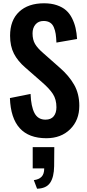

<svg xmlns="http://www.w3.org/2000/svg" viewBox="-20 -839 534 1181"><path d="M265.1 11.2Q49.8 11.2 41 -235.8L168 -261.2Q170.9 -184.1 192.1 -143.6Q213.4 -103 259.8 -103Q293.5 -103 310.3 -123.8Q327.1 -144.5 327.1 -179.2Q327.1 -227.5 305.4 -261Q283.7 -294.4 237.8 -334L136.2 -422.9Q89.4 -462.9 65.7 -509Q42 -555.2 42 -619.1Q42 -714.4 97.7 -766.6Q153.3 -818.8 251 -818.8Q295.4 -818.8 329.6 -807.1Q363.8 -795.4 386 -775.9Q408.2 -756.3 422.9 -727.3Q437.5 -698.2 444.6 -667.5Q451.7 -636.7 454.1 -599.1L327.1 -577.1Q325.7 -609.4 322.5 -630.6Q319.3 -651.9 311 -671.4Q302.7 -690.9 287.1 -700.4Q271.5 -710 248 -710Q216.3 -710 198.2 -688.5Q180.2 -667 180.2 -633.8Q180.2 -594.7 195.6 -568.6Q210.9 -542.5 246.1 -512.2L347.2 -422.9Q403.8 -374 435.8 -318.1Q467.8 -262.2 467.8 -188Q467.8 -99.6 411.6 -44.2Q355.5 11.2 265.1 11.2ZM208 321.8 188 269Q219.2 265.1 235.6 248.3Q252 231.4 252 196.8H181.2V65.9H314L313 183.1Q312 250.5 288.3 285.4Q264.6 320.3 208 321.8Z"/></svg>

Font: Oswald Medium
Style: Regular
Weight: 500
Designer: Vernon Adams
Foundry: Vernon Adams
Version: Version 4.103